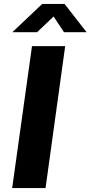

<svg xmlns="http://www.w3.org/2000/svg" viewBox="-20 -958 461 978"><path d="M306 -794H421L309 -938H195L43 -794H169L253 -874ZM143 -723 42 0H212L312 -723Z"/></svg>

Font: United Sans ExtraBold
Style: Italic
Weight: 800
Italic angle: -8°
Designer: Pablo Impallari, Rodrigo Fuenzalida (Modified by Dan O. Williams)
Version: Version 1.000;PS 001.000;hotconv 1.0.88;makeotf.lib2.5.64775